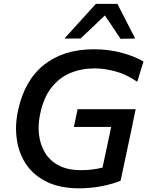

<svg xmlns="http://www.w3.org/2000/svg" viewBox="-20 -988 782 1019"><path d="M675 -287.5Q667 -250.5 657 -203Q648.5 -162.5 639.8 -121.5Q631 -80.5 620 -29Q582 -12.5 522.5 -0.5Q463 11.5 400.5 11.5Q300 11.5 230 -22.2Q160 -56 120.2 -114Q80.5 -172 69.5 -246Q65 -275 65 -305Q65 -351.5 75.5 -400.5Q110 -562 213.8 -644.2Q317.5 -726.5 478.5 -726.5Q556 -726.5 624.8 -708.2Q693.5 -690 741.5 -661.5L708.5 -554Q648 -595 590 -610Q532 -625 481.5 -625Q412 -625 353.2 -600.5Q294.5 -576 253 -523.2Q211.5 -470.5 193.5 -385Q185 -346 185 -309Q185 -291.5 187 -274Q193 -220.5 218.8 -177.8Q244.5 -135 291.8 -110Q339 -85 409.5 -85Q439.5 -85 467.8 -88.2Q496 -91.5 524 -98.5Q530 -126.5 535.5 -152Q541 -177 546.5 -203Q556.5 -250.5 564.5 -287.5Q566 -293.5 570 -314.5H372L392 -408.5H700L690 -361.5Q684 -330 680.2 -311.8Q676.5 -293.5 675 -287.5ZM619.5 -782Q599.5 -812.5 578.5 -843.8Q557.5 -875 536.5 -906Q503.5 -875 472 -844.5Q440 -814 407.5 -783.5H322Q364.5 -830.5 405.5 -875.8Q446.5 -921 489 -967.5H603Q626.5 -921 650.5 -875Q674.5 -829 697.5 -783.5Z"/></svg>

Font: Heraclito Medium
Style: Italic
Weight: 500
Italic angle: -12°
Designer: Kostas Bartsokas (font) & Cristiano Sobral (main changes)
Foundry: Kostas Bartsokas (font) & Cristiano Sobral (main changes)
Version: Version 1.00;July 8, 2020;FontCreator 13.0.0.2655 64-bit